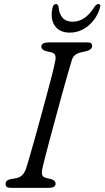

<svg xmlns="http://www.w3.org/2000/svg" viewBox="-20 -904 503 924"><path d="M184 -93.5Q179.5 -71.5 183.8 -60.8Q188 -50 204.5 -47L226 -42Q247.5 -35.5 247.5 -19.5Q247.5 -10 238.8 -5Q230 0 217.5 0H32Q17.5 0 12.2 -4.8Q7 -9.5 7 -18.5Q6 -36.5 31.5 -42L57.5 -46.5Q76.5 -50 88 -62.2Q99.5 -74.5 106 -94.5Q110.5 -108.5 121.5 -146Q132.5 -183.5 146.8 -234.8Q161 -286 176.5 -342.5Q192 -399 206.2 -452Q220.5 -505 231 -546Q241.5 -587 245 -606.5Q249.5 -626.5 246 -637.2Q242.5 -648 225.5 -652.5L201.5 -658Q179 -664 179 -680.5Q179 -700 217 -700H399.5Q413.5 -700 418.5 -695.8Q423.5 -691.5 423.5 -683Q423.5 -665.5 396 -658L368 -651.5Q334 -644 325.5 -614Q318.5 -592 306 -548Q293.5 -504 278 -448.2Q262.5 -392.5 246.8 -334Q231 -275.5 217.2 -224Q203.5 -172.5 194.5 -137.2Q185.5 -102 184 -93.5ZM329.5 -799.5Q391 -799.5 435.5 -872.5Q445 -884.5 453 -884.5Q467 -884.5 461 -866Q445 -813 405 -780Q365 -747 316 -747Q266.5 -747 243.8 -780Q221 -813 232.5 -866Q236.5 -884.5 250 -884.5Q258.5 -884.5 261.5 -872.5Q268 -799.5 329.5 -799.5Z"/></svg>

Font: Fraunces 9pt SuperSoft Light
Style: Italic
Weight: 300
Italic angle: -16°
Version: Version 1.000;[b76b70a41]